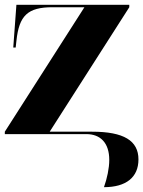

<svg xmlns="http://www.w3.org/2000/svg" viewBox="-20 -556 594 796"><path d="M411 220C503 220 554 179 554 105C554 27 493 -10 362 -10H186L516 -526V-536H48L35 -359H45L48 -386C59 -492 95 -526 198 -526H330L0 -10V0H338C396 0 433 36 433 107C433 141 424 184 411 220Z"/></svg>

Font: Noto Serif Display Black
Style: Regular
Weight: 900
Designer: Monotype Design Team
Foundry: Monotype Imaging Inc.
Version: Version 2.009